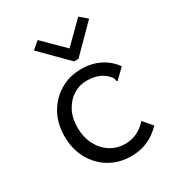

<svg xmlns="http://www.w3.org/2000/svg" viewBox="-169 -793 837 910"><g transform="rotate(-30 250.0 -338.5)"><path d="M285 11Q219 11 167 -20Q115 -51 85.5 -105Q56 -159 56 -228Q56 -297 85.5 -350.5Q115 -404 166.5 -435Q218 -466 284 -466Q340 -466 384.5 -443.5Q429 -421 457 -381L412 -337L405 -330L400 -335Q400 -343 396.5 -350Q393 -357 381 -369Q359 -389 334 -397Q309 -405 276 -405Q238 -405 204.5 -384Q171 -363 150.5 -324.5Q130 -286 130 -233Q130 -182 150.5 -141.5Q171 -101 207 -77.5Q243 -54 289 -54Q358 -54 408 -110L450 -61Q383 11 285 11ZM174 -688 285 -578 396 -688 436 -654 297 -514H273L134 -654Z"/></g></svg>

Font: Ligconsolata
Style: Regular
Weight: 400
Monospace: yes
Designer: Raph Levien, Cyreal, Brenton Simpson
Foundry: Raph Levien, Cyreal, Google
Version: Version 3.001; ttfautohint (v1.8.2.53-6de2)